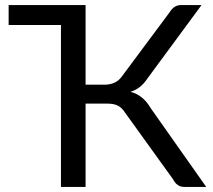

<svg xmlns="http://www.w3.org/2000/svg" viewBox="-20 -736 840 756"><path d="M792 0H705.5Q676.5 0 661.5 -30L472 -293Q459.5 -312.5 443.8 -320.2Q428 -328 402.5 -328H317V0H220V-637.5H14V-716H317V-402.5H391Q438 -402.5 461 -436.5L648.5 -688.5Q665.5 -716 692 -716H773.5L556.5 -421.5Q532 -386 493.5 -374.5Q543.5 -362 573.5 -310Z"/></svg>

Font: Verano Sans
Style: Regular
Weight: 400
Designer: Lukasz Dziedzic with Adam Twardoch and Botio Nikoltchev
Foundry: tyPoland Lukasz Dziedzic
Version: Version 3.001;December 28, 2019;FontCreator 12.0.0.2547 64-b